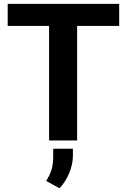

<svg xmlns="http://www.w3.org/2000/svg" viewBox="-20 -731 660 999"><path d="M600.1 -710.9V-596.2H381.3V0H235.4V-596.2H20V-710.9ZM359.4 43V78.1Q359.4 124 339.4 171.1Q319.3 218.3 289.6 248.5L220.2 210.4Q237.3 184.1 247.1 155Q256.8 126 256.8 85V43Z"/></svg>

Font: Vazirmatn UI FD
Style: Bold
Weight: 700
Designer: Saber Rastikerdar
Foundry: Saber Rastikerdar
Version: Version 33.003